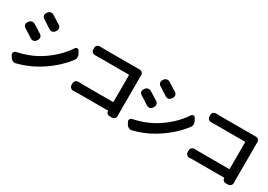

<svg xmlns="http://www.w3.org/2000/svg" viewBox="5 -1623 3506 2516"><g transform="rotate(30 1758.0 -365.0)"><path d="M238.3 -652.3Q217.8 -665 212.9 -687.5Q210.9 -694.3 210.9 -701.2Q210.9 -715.8 219.7 -730.5L229.5 -744.1Q243.2 -764.6 266.6 -769.5Q273.4 -771.5 280.3 -771.5Q296.9 -771.5 310.5 -762.7Q374 -724.6 441.4 -680.7Q460.9 -668 465.8 -644.5Q466.8 -638.7 466.8 -632.8Q466.8 -616.2 457 -601.6L446.3 -585.9Q433.6 -566.4 410.2 -561.5Q403.3 -560.5 398.4 -560.5Q380.9 -560.5 366.2 -570.3Q297.9 -616.2 238.3 -652.3ZM206.1 37.1Q197.3 40 187.5 40Q172.9 40 158.2 33.2Q134.8 22.5 122.1 0L103.5 -32.2Q97.7 -42 97.7 -51.8Q97.7 -60.5 102.5 -69.3Q111.3 -88.9 131.8 -92.8Q292 -127 416 -194.3Q527.3 -255.9 620.1 -340.3Q712.9 -424.8 775.4 -519.5Q785.2 -536.1 804.7 -536.1Q824.2 -535.2 834 -518.6L853.5 -483.4Q866.2 -462.9 866.2 -438.5Q866.2 -409.2 848.6 -386.7Q707 -202.1 484.4 -74.2Q359.4 -2.9 206.1 37.1ZM85 -424.8Q64.5 -436.5 58.6 -459Q56.6 -465.8 56.6 -472.7Q56.6 -487.3 65.4 -501L75.2 -515.6Q88.9 -536.1 112.3 -542Q120.1 -543.9 127.9 -543.9Q142.6 -543.9 157.2 -536.1Q221.7 -498 287.1 -455.1Q307.6 -442.4 312.5 -418.9Q313.5 -412.1 313.5 -406.2Q313.5 -389.6 303.7 -375L293.9 -359.4Q280.3 -339.8 257.8 -335Q251 -334 245.1 -334Q228.5 -334 213.9 -342.8Q140.6 -392.6 85 -424.8Z M1706.1 -33.2Q1706.1 -11.7 1690.4 4.9Q1674.8 22.5 1651.4 22.5H1610.4Q1590.8 22.5 1577.6 8.8Q1564.5 -4.9 1564.5 -24.4Q1564.5 -30.3 1558.6 -30.3H1109.4Q1079.1 -30.3 1037.1 -28.3Q1036.1 -27.3 1034.2 -27.3Q1012.7 -27.3 997.1 -43Q979.5 -58.6 979.5 -82V-109.4Q979.5 -132.8 997.1 -148.4Q1012.7 -163.1 1034.2 -163.1Q1036.1 -163.1 1037.1 -163.1Q1073.2 -161.1 1104.5 -161.1H1558.6Q1566.4 -161.1 1566.4 -168V-567.4Q1566.4 -575.2 1558.6 -575.2H1117.2Q1086.9 -575.2 1050.8 -574.2Q1049.8 -574.2 1047.9 -574.2Q1026.4 -574.2 1009.8 -588.9Q993.2 -605.5 993.2 -628.9V-652.3Q993.2 -675.8 1009.8 -691.4Q1026.4 -706.1 1046.9 -706.1Q1048.8 -706.1 1050.8 -706.1Q1085.9 -704.1 1117.2 -704.1H1620.1Q1633.8 -704.1 1650.4 -704.1Q1650.4 -704.1 1651.4 -704.1Q1673.8 -704.1 1690.4 -688.5Q1706.1 -671.9 1706.1 -650.4Q1706.1 -649.4 1706.1 -648.4Q1705.1 -627.9 1705.1 -614.3V-95.7Z M1996.1 -652.3Q1975.6 -665 1970.7 -687.5Q1968.8 -694.3 1968.8 -701.2Q1968.8 -715.8 1977.5 -730.5L1987.3 -744.1Q2001 -764.6 2024.4 -769.5Q2031.2 -771.5 2038.1 -771.5Q2054.7 -771.5 2068.4 -762.7Q2131.8 -724.6 2199.2 -680.7Q2218.8 -668 2223.6 -644.5Q2224.6 -638.7 2224.6 -632.8Q2224.6 -616.2 2214.8 -601.6L2204.1 -585.9Q2191.4 -566.4 2168 -561.5Q2161.1 -560.5 2156.2 -560.5Q2138.7 -560.5 2124 -570.3Q2055.7 -616.2 1996.1 -652.3ZM1963.9 37.1Q1955.1 40 1945.3 40Q1930.7 40 1916 33.2Q1892.6 22.5 1879.9 0L1861.3 -32.2Q1855.5 -42 1855.5 -51.8Q1855.5 -60.5 1860.4 -69.3Q1869.1 -88.9 1889.6 -92.8Q2049.8 -127 2173.8 -194.3Q2285.2 -255.9 2377.9 -340.3Q2470.7 -424.8 2533.2 -519.5Q2543 -536.1 2562.5 -536.1Q2582 -535.2 2591.8 -518.6L2611.3 -483.4Q2624 -462.9 2624 -438.5Q2624 -409.2 2606.4 -386.7Q2464.8 -202.1 2242.2 -74.2Q2117.2 -2.9 1963.9 37.1ZM1842.8 -424.8Q1822.3 -436.5 1816.4 -459Q1814.5 -465.8 1814.5 -472.7Q1814.5 -487.3 1823.2 -501L1833 -515.6Q1846.7 -536.1 1870.1 -542Q1877.9 -543.9 1885.7 -543.9Q1900.4 -543.9 1915 -536.1Q1979.5 -498 2044.9 -455.1Q2065.4 -442.4 2070.3 -418.9Q2071.3 -412.1 2071.3 -406.2Q2071.3 -389.6 2061.5 -375L2051.8 -359.4Q2038.1 -339.8 2015.6 -335Q2008.8 -334 2002.9 -334Q1986.3 -334 1971.7 -342.8Q1898.4 -392.6 1842.8 -424.8Z M3463.9 -33.2Q3463.9 -11.7 3448.2 4.9Q3432.6 22.5 3409.2 22.5H3368.2Q3348.6 22.5 3335.4 8.8Q3322.3 -4.9 3322.3 -24.4Q3322.3 -30.3 3316.4 -30.3H2867.2Q2836.9 -30.3 2794.9 -28.3Q2793.9 -27.3 2792 -27.3Q2770.5 -27.3 2754.9 -43Q2737.3 -58.6 2737.3 -82V-109.4Q2737.3 -132.8 2754.9 -148.4Q2770.5 -163.1 2792 -163.1Q2793.9 -163.1 2794.9 -163.1Q2831.1 -161.1 2862.3 -161.1H3316.4Q3324.2 -161.1 3324.2 -168V-567.4Q3324.2 -575.2 3316.4 -575.2H2875Q2844.7 -575.2 2808.6 -574.2Q2807.6 -574.2 2805.7 -574.2Q2784.2 -574.2 2767.6 -588.9Q2751 -605.5 2751 -628.9V-652.3Q2751 -675.8 2767.6 -691.4Q2784.2 -706.1 2804.7 -706.1Q2806.6 -706.1 2808.6 -706.1Q2843.8 -704.1 2875 -704.1H3377.9Q3391.6 -704.1 3408.2 -704.1Q3408.2 -704.1 3409.2 -704.1Q3431.6 -704.1 3448.2 -688.5Q3463.9 -671.9 3463.9 -650.4Q3463.9 -649.4 3463.9 -648.4Q3462.9 -627.9 3462.9 -614.3V-95.7Z"/></g></svg>

Font: Gen Jyuu Gothic P Bold
Style: Bold
Weight: 700
Designer: [Source Han Sans]
Ryoko NISHIZUKA  (kana & ideographs); Paul D. Hunt (Latin, Greek & Cyrillic); Wenlong ZHANG  (bopomofo
Version: Version 1.002.20150607